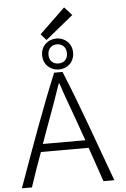

<svg xmlns="http://www.w3.org/2000/svg" viewBox="-68 -1132 776 1179"><g transform="rotate(-5 320.5 -542.0)"><path d="M80 0C103 -71 128 -142 154 -212H448C456 -189 464 -166 521 0H588C493 -259 418 -473 329 -690H277C188 -474 111 -259 18 0ZM288 -589C293 -604 297 -617 302 -624C310 -608 317 -578 334 -533C366 -445 399 -355 432 -260H170C210 -374 253 -484 288 -589ZM309 -707C361 -707 404 -745 404 -803C404 -859 361 -898 309 -898C257 -898 213 -860 213 -803C213 -744 257 -707 309 -707ZM215 -932 248 -894 419 -1033 373 -1084ZM252 -803C252 -840 277 -862 309 -862C341 -862 366 -840 366 -803C366 -764 341 -744 309 -744C277 -744 252 -764 252 -803Z"/></g></svg>

Font: Repo Light
Style: Regular
Weight: 300
Designer: Stefan Peev
Foundry: Context Ltd
Version: Version 001.502